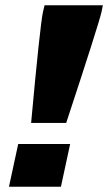

<svg xmlns="http://www.w3.org/2000/svg" viewBox="-20 -708 410 728"><path d="M143 -663 149 -688H370L365 -663Q354 -615 231 -242H98Q132 -613 143 -663ZM14 0 49 -162H246L211 0Z"/></svg>

Font: Saira Semi Condensed Black
Style: Italic
Weight: 900
Width: 4
Italic angle: -12°
Designer: Hector Gatti with collaboration of the Omnibus-Type team
Foundry: Omnibus-Type
Version: Version 1.001; ttfautohint (v1.8)